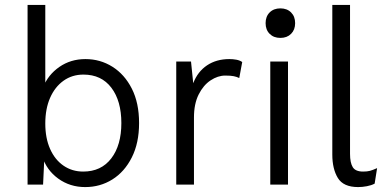

<svg xmlns="http://www.w3.org/2000/svg" viewBox="-20 -750 1561 780"><path d="M326 10Q264 10 216.5 -24.5Q169 -59 152 -114L161 -127L155 0H92V-730H164V-382L155 -395Q175 -446 221 -478Q267 -510 327 -510Q387 -510 436.5 -479Q486 -448 515.5 -390Q545 -332 545 -250Q545 -169 515.5 -110.5Q486 -52 436.5 -21Q387 10 326 10ZM318 -53Q391 -53 432 -106.5Q473 -160 473 -250Q473 -340 432.5 -393.5Q392 -447 319 -447Q273 -447 238 -422Q203 -397 183.5 -352.5Q164 -308 164 -248Q164 -189 183.5 -145Q203 -101 238 -77Q273 -53 318 -53Z M696 0V-500H756L765 -412Q783 -459 821 -484.5Q859 -510 912 -510Q926 -510 940 -507.5Q954 -505 964 -498L952 -433Q942 -438 929.5 -440.5Q917 -443 895 -443Q865 -443 835.5 -423.5Q806 -404 787 -366Q768 -328 768 -273V0Z M1150 -500V0H1078V-500ZM1119 -596Q1092 -596 1075.5 -612.5Q1059 -629 1059 -656Q1059 -683 1075.5 -699.5Q1092 -716 1119 -716Q1146 -716 1162.5 -699.5Q1179 -683 1179 -656Q1179 -629 1162.5 -612.5Q1146 -596 1119 -596Z M1402 -730V-125Q1402 -89 1413 -71Q1424 -53 1455 -53Q1472 -53 1483 -56Q1494 -59 1512 -67L1502 -4Q1489 3 1470.5 6.5Q1452 10 1435 10Q1375 10 1352.5 -27Q1330 -64 1330 -122V-730Z"/></svg>

Font: Kantumruy Pro
Style: Regular
Weight: 400
Designer: Sovichet Tep
Foundry: Sovichet Tep
Version: Version 1.002